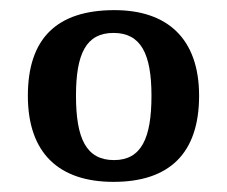

<svg xmlns="http://www.w3.org/2000/svg" viewBox="-20 -739 448 379"><path d="M204 -380C314 -380 373 -436 373 -550C373 -664 309 -719 206 -719C93 -719 35 -664 35 -550C35 -436 97 -380 204 -380ZM205 -423C150 -423 130 -466 130 -550C130 -633 150 -674 204 -674C258 -674 279 -633 279 -550C279 -466 259 -423 205 -423Z"/></svg>

Font: Noto Serif Ethiopic Medium
Style: Regular
Weight: 500
Designer: Monotype Design Team
Foundry: Monotype Imaging Inc.
Version: Version 2.102